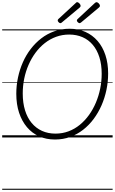

<svg xmlns="http://www.w3.org/2000/svg" viewBox="-20 -1257 1050 1756"><path d="M483 19Q403 19 338 -10Q273 -39 226.5 -94Q180 -149 154.5 -226Q129 -303 129 -400Q129 -475 144.5 -548Q160 -621 189 -687Q218 -753 261 -809Q304 -865 358 -906.5Q412 -948 477 -971Q542 -994 617 -994Q697 -994 761.5 -965Q826 -936 872.5 -882.5Q919 -829 944 -753.5Q969 -678 969 -585Q969 -509 953.5 -435Q938 -361 908.5 -293.5Q879 -226 836.5 -169Q794 -112 740 -70Q686 -28 621.5 -4.5Q557 19 483 19ZM487 -35Q551 -35 607 -56Q663 -77 710 -115.5Q757 -154 794 -205.5Q831 -257 857 -318.5Q883 -380 896.5 -447Q910 -514 910 -582Q910 -667 889 -733.5Q868 -800 829 -846.5Q790 -893 735 -917Q680 -941 613 -941Q550 -941 493.5 -920.5Q437 -900 389.5 -862.5Q342 -825 305 -775Q268 -725 241.5 -664.5Q215 -604 201.5 -537.5Q188 -471 188 -402Q188 -316 209 -248Q230 -180 269.5 -132.5Q309 -85 364 -60Q419 -35 487 -35ZM532 -1045Q525 -1045 516.5 -1053.5Q508 -1062 508 -1069Q508 -1072 508.5 -1075Q509 -1078 513 -1082L671 -1228Q675 -1232 678 -1234.5Q681 -1237 686 -1237Q692 -1237 699.5 -1231.5Q707 -1226 712 -1218.5Q717 -1211 717 -1204Q717 -1200 716 -1197Q715 -1194 710 -1189L546 -1052Q542 -1049 539 -1047Q536 -1045 532 -1045ZM708 -1045Q701 -1045 692 -1053.5Q683 -1062 683 -1069Q683 -1072 684 -1075Q685 -1078 689 -1082L846 -1228Q851 -1232 854.5 -1234.5Q858 -1237 862 -1237Q869 -1237 876.5 -1231.5Q884 -1226 889 -1218.5Q894 -1211 894 -1204Q894 -1200 892.5 -1197Q891 -1194 886 -1189L722 -1052Q717 -1049 714 -1047Q711 -1045 708 -1045ZM0 469H1010V479H0ZM0 -20H1010V0H0ZM0 -505H1010V-500H0ZM0 -989H1010V-979H0Z"/></svg>

Font: Playwrite DE VA Guides
Style: Regular
Weight: 400
Designer: Veronika Burian, José Scaglione
Foundry: TypeTogether
Version: Version 1.003